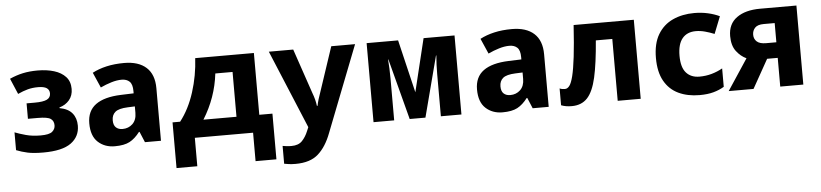

<svg xmlns="http://www.w3.org/2000/svg" viewBox="-45 -801 5534 1294"><g transform="rotate(-5 2721.5 -154.5)"><path d="M232.4 -544.4Q294.4 -544.4 343.8 -529.3Q393.1 -514.2 421.9 -482.7Q450.7 -451.2 450.7 -400.9Q450.7 -356 425.3 -325.7Q399.9 -295.4 357.9 -283.2V-278.8Q415.5 -268.6 443.1 -235.1Q470.7 -201.7 470.7 -150.4Q470.7 -76.7 411.4 -33.4Q352.1 9.8 223.6 9.8Q157.2 9.8 117.2 1Q77.1 -7.8 41.5 -22V-142.6Q72.3 -130.4 116 -118.4Q159.7 -106.4 215.8 -106.4Q273.9 -106.4 294.2 -123.8Q314.5 -141.1 314.5 -166.5Q314.5 -196.3 293.2 -210.9Q272 -225.6 206.5 -225.6H139.6V-330.1H194.8Q252 -330.1 277.3 -342.5Q302.7 -355 302.7 -383.3Q302.7 -407.2 284.4 -419.7Q266.1 -432.1 225.6 -432.1Q188 -432.1 156 -423.6Q124 -415 88.4 -398.4L43 -504.9Q87.4 -524.9 132.6 -534.7Q177.7 -544.4 232.4 -544.4Z M817.9 -543.9Q915 -543.9 967.5 -496.3Q1020 -448.7 1020 -355.5V0H911.6L881.3 -72.3H877.4Q844.7 -29.3 808.1 -9.8Q771.5 9.8 707 9.8Q639.2 9.8 594 -31.7Q548.8 -73.2 548.8 -158.7Q548.8 -242.7 606.9 -285.2Q665 -327.6 778.3 -331.5L864.3 -334.5V-350.1Q864.3 -396 844.7 -414.6Q825.2 -433.1 791.5 -433.1Q758.8 -433.1 721.2 -421.6Q683.6 -410.2 647.5 -393.1L602.1 -496.6Q644 -519 698.2 -531.5Q752.4 -543.9 817.9 -543.9ZM864.7 -246.1 815.9 -244.1Q755.4 -241.7 731.7 -221.7Q708 -201.7 708 -165.5Q708 -132.3 724.9 -116.9Q741.7 -101.6 769 -101.6Q809.6 -101.6 837.2 -127.9Q864.7 -154.3 864.7 -202.6Z M1298.3 -534.7H1695.3V-116.7H1784.2V192.4H1643.1V0H1249V192.4H1108.4V-116.7H1159.7Q1221.2 -195.3 1256.6 -306.2Q1292 -417 1298.3 -534.7ZM1541 -419.9H1424.3Q1405.8 -258.8 1317.4 -116.7H1541Z M2017.1 -4.9 1796.4 -534.7H1961.4L2065.4 -229Q2073.2 -209 2079.1 -186.3Q2085 -163.6 2087.4 -142.6H2091.8Q2095.7 -163.1 2102.5 -186Q2109.4 -209 2116.7 -228.5L2218.8 -534.7H2379.9L2152.8 46.9Q2118.7 137.2 2064.2 185.8Q2009.8 234.4 1910.6 234.4Q1885.3 234.4 1866.5 231.9Q1847.7 229.5 1833.5 226.6V106Q1844.2 107.9 1859.9 109.9Q1875.5 111.8 1893.1 111.8Q1940.9 111.8 1965.8 85.4Q1990.7 59.1 2005.9 21.5Z M2843.3 -534.7H3052.7V0H2913.6V-286.1Q2913.6 -352.1 2918.9 -411.1H2916.5L2809.1 0H2702.6L2594.7 -412.1H2592.3Q2594.7 -383.3 2596.2 -351.6Q2597.7 -319.8 2597.7 -282.2V0H2458V-534.7H2670.9L2756.3 -176.3Z M3440.9 -543.9Q3538.1 -543.9 3590.6 -496.3Q3643.1 -448.7 3643.1 -355.5V0H3534.7L3504.4 -72.3H3500.5Q3467.8 -29.3 3431.2 -9.8Q3394.5 9.8 3330.1 9.8Q3262.2 9.8 3217 -31.7Q3171.9 -73.2 3171.9 -158.7Q3171.9 -242.7 3230 -285.2Q3288.1 -327.6 3401.4 -331.5L3487.3 -334.5V-350.1Q3487.3 -396 3467.8 -414.6Q3448.2 -433.1 3414.6 -433.1Q3381.8 -433.1 3344.2 -421.6Q3306.6 -410.2 3270.5 -393.1L3225.1 -496.6Q3267.1 -519 3321.3 -531.5Q3375.5 -543.9 3440.9 -543.9ZM3487.8 -246.1 3439 -244.1Q3378.4 -241.7 3354.7 -221.7Q3331.1 -201.7 3331.1 -165.5Q3331.1 -132.3 3347.9 -116.9Q3364.7 -101.6 3392.1 -101.6Q3432.6 -101.6 3460.2 -127.9Q3487.8 -154.3 3487.8 -202.6Z M4265.6 -534.7V0H4109.9V-418.5H3998.5Q3986.3 -263.7 3965.1 -169.7Q3943.8 -75.7 3904.5 -33.4Q3865.2 8.8 3798.8 8.8Q3757.3 8.8 3727.1 -3.4V-117.2Q3735.4 -113.3 3744.1 -111.8Q3752.9 -110.4 3763.7 -110.4Q3779.8 -110.4 3793.5 -128.2Q3807.1 -146 3818.6 -191.9Q3830.1 -237.8 3840.1 -321Q3850.1 -404.3 3858.4 -534.7Z M4663.6 9.8Q4582.5 9.8 4521.2 -19.3Q4460 -48.3 4425.8 -109.1Q4391.6 -169.9 4391.6 -264.6Q4391.6 -362.3 4428.7 -424.1Q4465.8 -485.8 4530 -515.1Q4594.2 -544.4 4675.3 -544.4Q4724.1 -544.4 4767.8 -534.4Q4811.5 -524.4 4845.7 -507.8L4799.8 -392.1Q4768.6 -404.8 4737.1 -413.3Q4705.6 -421.9 4674.8 -421.9Q4615.7 -421.9 4583.5 -383.1Q4551.3 -344.2 4551.3 -265.6Q4551.3 -187.5 4583.7 -150.9Q4616.2 -114.3 4673.3 -114.3Q4716.8 -114.3 4756.3 -125.5Q4795.9 -136.7 4830.1 -156.2V-31.7Q4797.9 -12.2 4757.8 -1.2Q4717.8 9.8 4663.6 9.8Z M5137.7 -194.3 5028.8 0H4860.8L4999.5 -210Q4960.9 -227.5 4931.9 -265.6Q4902.8 -303.7 4902.8 -368.2Q4902.8 -450.2 4961.4 -492.4Q5020 -534.7 5120.1 -534.7H5365.7V0H5209.5V-194.3ZM5058.1 -363.8Q5058.1 -335.4 5077.6 -317.6Q5097.2 -299.8 5140.1 -299.8H5209.5V-429.7H5135.3Q5093.8 -429.7 5075.9 -410.6Q5058.1 -391.6 5058.1 -363.8Z"/></g></svg>

Font: Lunasima
Style: Bold
Weight: 700
Designer: The DocRepair Project, Monotype Design Team
Foundry: Google
Version: Version 2.009